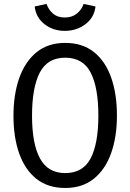

<svg xmlns="http://www.w3.org/2000/svg" viewBox="-20 -933 655 965"><path d="M567.7 -352.3Q567.7 -245.1 538.5 -163.1Q509.2 -81 451.5 -34.6Q393.8 11.8 307.7 11.8Q221.5 11.8 163.8 -33.6Q106.2 -79 76.9 -160.5Q47.7 -242.1 47.7 -351.3Q47.7 -458.5 76.9 -541Q106.2 -623.6 163.8 -670.5Q221.5 -717.4 307.7 -717.4Q393.8 -717.4 451.5 -671.8Q509.2 -626.2 538.5 -543.8Q567.7 -461.5 567.7 -352.3ZM474.4 -352.3Q474.4 -493.3 435.6 -568.2Q396.9 -643.1 307.7 -643.1Q218.5 -643.1 179.7 -567.7Q141 -492.3 141 -351.3Q141 -210.3 181 -136.7Q221 -63.1 307.7 -63.1Q396.9 -63.1 435.6 -137.2Q474.4 -211.3 474.4 -352.3ZM305.6 -777.9Q246.7 -777.9 203.6 -811.5Q160.5 -845.1 154.4 -900.5L213.8 -913.3Q224.6 -883.1 246.9 -864.1Q269.2 -845.1 305.6 -845.1Q341.5 -845.1 365.6 -864.1Q389.7 -883.1 400.5 -913.3L460 -900.5Q453.8 -845.1 409.5 -811.5Q365.1 -777.9 305.6 -777.9Z"/></svg>

Font: FiraCode Nerd Font
Style: Regular
Weight: 400
Designer: Carrois Corporate, Edenspiekermann AG, Nikita Prokopov
Foundry: Carrois Corporate, Edenspiekermann AG, Nikita Prokopov
Version: Version 6.002;Nerd Fonts 2.1.0